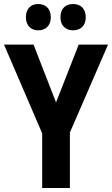

<svg xmlns="http://www.w3.org/2000/svg" viewBox="-20 -1029 558 956"><path d="M109 -943C109 -901 135 -878 170 -878C207 -878 233 -901 233 -943C233 -986 207 -1009 170 -1009C135 -1009 109 -987 109 -943ZM281 -943C281 -901 307 -878 344 -878C381 -878 407 -901 407 -943C407 -986 381 -1009 344 -1009C307 -1009 281 -987 281 -943ZM259 -519 147 -807H0L190 -365V-93H328V-369L518 -807H372Z"/></svg>

Font: Noto Sans Kannada UI Condensed
Style: Bold
Weight: 700
Width: 3
Designer: Jelle Bosma - Monotype Design Team
Foundry: Monotype Imaging Inc.
Version: Version 2.005